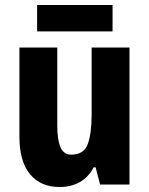

<svg xmlns="http://www.w3.org/2000/svg" viewBox="-20 -741 599 771"><path d="M500 -550V0H382L364 -69H356Q335 -29 300 -9.5Q265 10 220 10Q143 10 100.5 -41.5Q58 -93 58 -191V-550H210V-237Q210 -179 223 -149.5Q236 -120 266 -120Q317 -120 332.5 -162.5Q348 -205 348 -282V-550ZM432 -721V-615H129V-721Z"/></svg>

Font: Noto Sans Condensed ExtraBold
Style: Regular
Weight: 800
Width: 3
Designer: Monotype Design Team
Foundry: Monotype Imaging Inc.
Version: Version 2.013; ttfautohint (v1.8.4.7-5d5b)